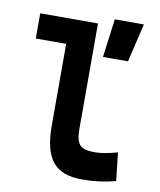

<svg xmlns="http://www.w3.org/2000/svg" viewBox="-86 -834 758 911"><g transform="rotate(10 293.0 -378.5)"><path d="M370.1 9.8Q272.5 9.8 229.2 -43.9Q186 -97.7 186 -215.8V-610.8H39.6V-732.4H317.9V-220.7Q317.9 -171.9 334.7 -149.9Q351.6 -127.9 409.2 -127.9Q452.1 -127.9 517.6 -146.5L532.7 -10.7Q491.2 0 452.6 4.9Q414.1 9.8 370.1 9.8ZM368.7 -580.1 393.1 -765.6H533.2L489.3 -580.1Z"/></g></svg>

Font: Cascadia Mono
Style: Bold
Weight: 700
Monospace: yes
Designer: Aaron Bell
Foundry: Saja Typeworks
Version: Version 2404.023; ttfautohint (v1.8.4)